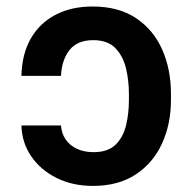

<svg xmlns="http://www.w3.org/2000/svg" viewBox="-20 -573 603 602"><path d="M47.2 -179.7H171.2Q172.9 -154.8 185.7 -136Q198.5 -117.2 221.1 -106.5Q243.6 -95.9 273.4 -95.9Q318.5 -95.9 342.5 -119.5Q366.5 -143.1 375.4 -180.6Q384.2 -218 384.2 -259.2V-279.1Q384.2 -319.6 375.2 -358.1Q366.1 -396.7 342 -421.9Q317.8 -447.1 272 -447.1Q222.7 -447.1 198.2 -416.4Q173.7 -385.7 171.2 -335.2H47.2Q48.7 -403.4 76.5 -452.1Q104.4 -500.7 154.1 -526.6Q203.8 -552.6 270.2 -552.6Q351.9 -552.6 406.4 -516.2Q460.9 -479.8 488.5 -417.8Q516 -355.8 516 -279.1V-259.2Q516 -184.3 488.1 -123.2Q460.2 -62.1 405.7 -26.1Q351.2 9.9 271.3 9.9Q207.4 9.9 157.3 -15.1Q107.2 -40.1 77.9 -82.9Q48.7 -125.7 47.2 -179.7Z"/></svg>

Font: InterMG SemiBold
Style: Regular
Weight: 600
Designer: Rasmus Andersson
Foundry: rsms
Version: Version 3.019;December 26, 2023;FontCreator 15.0.0.2955 64-b